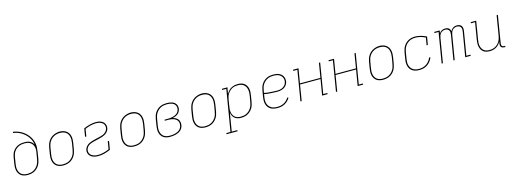

<svg xmlns="http://www.w3.org/2000/svg" viewBox="-3 -1831 8406 3131"><g transform="rotate(-15 4200.0 -265.0)"><path d="M246 8Q217 8 189 1.5Q161 -5 138.5 -20Q116 -35 101 -58.5Q86 -82 79.5 -109Q73 -136 73.5 -165Q74 -194 79 -223L97 -333Q102 -360 111 -385.5Q120 -411 136 -433.5Q152 -456 174.5 -474Q197 -492 222 -503Q247 -514 274 -518Q301 -522 327 -522Q351 -522 375 -518.5Q399 -515 419.5 -504.5Q440 -494 456 -478Q472 -462 482 -442Q477 -478 463 -511.5Q449 -545 429 -573.5Q409 -602 382.5 -626Q356 -650 325.5 -668.5Q295 -687 260.5 -699Q226 -711 189 -716L193 -735Q230 -730 265.5 -718Q301 -706 332.5 -687.5Q364 -669 391.5 -645Q419 -621 440.5 -592.5Q462 -564 477.5 -530.5Q493 -497 500 -460Q507 -423 504.5 -384Q502 -345 496 -307L478 -197Q473 -169 464 -142.5Q455 -116 439.5 -91.5Q424 -67 402 -47Q380 -27 354 -14.5Q328 -2 300.5 3Q273 8 246 8ZM246 -11Q271 -11 296.5 -15.5Q322 -20 345.5 -32Q369 -44 389 -62.5Q409 -81 423 -103.5Q437 -126 445 -150.5Q453 -175 457 -200L476 -311L477 -321L479 -330Q482 -353 480 -376Q478 -399 470 -420Q462 -441 447.5 -457.5Q433 -474 414 -484.5Q395 -495 372.5 -499.5Q350 -504 327 -504Q303 -504 278.5 -500Q254 -496 231 -486Q208 -476 187.5 -459.5Q167 -443 152.5 -422Q138 -401 130 -377.5Q122 -354 118 -330L100 -220Q95 -194 94.5 -168Q94 -142 99.5 -117.5Q105 -93 117.5 -72Q130 -51 150 -37Q170 -23 195 -17Q220 -11 246 -11Z M846 8Q817 8 789 1.5Q761 -5 738.5 -20Q716 -35 701 -58.5Q686 -82 679.5 -109Q673 -136 673.5 -165Q674 -194 679 -223L697 -333Q702 -361 711 -387.5Q720 -414 735.5 -438.5Q751 -463 773 -483Q795 -503 821 -515.5Q847 -528 874.5 -534.5Q902 -541 929 -541Q958 -541 986 -533.5Q1014 -526 1036.5 -510.5Q1059 -495 1074 -472Q1089 -449 1095.5 -421.5Q1102 -394 1101.5 -365Q1101 -336 1096 -307L1078 -197Q1073 -169 1064 -142.5Q1055 -116 1039.5 -91.5Q1024 -67 1002 -47Q980 -27 954 -14.5Q928 -2 900.5 3Q873 8 846 8ZM846 -11Q871 -11 896.5 -15.5Q922 -20 945.5 -32Q969 -44 989 -62.5Q1009 -81 1023 -103.5Q1037 -126 1045 -150.5Q1053 -175 1057 -200L1076 -310Q1080 -336 1080.5 -362.5Q1081 -389 1075.5 -413.5Q1070 -438 1057 -459Q1044 -480 1023.5 -494Q1003 -508 978 -513.5Q953 -519 926 -519Q901 -519 876.5 -514Q852 -509 828.5 -497Q805 -485 785 -466.5Q765 -448 751.5 -426Q738 -404 730 -379.5Q722 -355 718 -330L700 -220Q695 -194 694.5 -168Q694 -142 699.5 -117.5Q705 -93 717.5 -72Q730 -51 750 -37Q770 -23 795 -17Q820 -11 846 -11Z M1438 8Q1416 8 1394.5 5Q1373 2 1353.5 -5Q1334 -12 1317 -24Q1300 -36 1288.5 -53.5Q1277 -71 1272.5 -92Q1268 -113 1272 -135Q1275 -155 1286 -174Q1297 -193 1313 -208Q1329 -223 1348.5 -233.5Q1368 -244 1388 -250.5Q1408 -257 1428.5 -262.5Q1449 -268 1469.5 -273Q1490 -278 1510.5 -282.5Q1531 -287 1551.5 -292.5Q1572 -298 1592 -306Q1612 -314 1629.5 -327.5Q1647 -341 1659 -359.5Q1671 -378 1675 -399Q1678 -417 1674.5 -435Q1671 -453 1661.5 -467.5Q1652 -482 1637.5 -492Q1623 -502 1607 -508Q1591 -514 1572.5 -516.5Q1554 -519 1536 -519Q1513 -519 1489 -515.5Q1465 -512 1442 -506.5Q1419 -501 1395.5 -493Q1372 -485 1350 -475L1329 -351H1308L1331 -488Q1355 -499 1381 -508Q1407 -517 1432.5 -523.5Q1458 -530 1484.5 -534Q1511 -538 1536 -538Q1557 -538 1578.5 -535Q1600 -532 1619 -524.5Q1638 -517 1654 -505Q1670 -493 1680.5 -475.5Q1691 -458 1695 -437.5Q1699 -417 1695 -396Q1692 -375 1681 -356Q1670 -337 1654 -322Q1638 -307 1618.5 -296.5Q1599 -286 1579 -279.5Q1559 -273 1538.5 -267.5Q1518 -262 1497.5 -257Q1477 -252 1456.5 -247.5Q1436 -243 1415.5 -237.5Q1395 -232 1375 -224Q1355 -216 1337.5 -203Q1320 -190 1308 -171Q1296 -152 1293 -132Q1289 -113 1293.5 -94.5Q1298 -76 1308 -62Q1318 -48 1333 -38Q1348 -28 1365 -22Q1382 -16 1401 -13.5Q1420 -11 1438 -11Q1462 -11 1486 -14.5Q1510 -18 1533 -23.5Q1556 -29 1579.5 -37Q1603 -45 1625 -55L1647 -186H1668L1644 -42Q1620 -31 1594 -21.5Q1568 -12 1542.5 -5.5Q1517 1 1490.5 4.5Q1464 8 1438 8Z M2046 8Q2017 8 1989 1.5Q1961 -5 1938.5 -20Q1916 -35 1901 -58.5Q1886 -82 1879.5 -109Q1873 -136 1873.5 -165Q1874 -194 1879 -223L1897 -333Q1902 -361 1911 -387.5Q1920 -414 1935.5 -438.5Q1951 -463 1973 -483Q1995 -503 2021 -515.5Q2047 -528 2074.5 -534.5Q2102 -541 2129 -541Q2158 -541 2186 -533.5Q2214 -526 2236.5 -510.5Q2259 -495 2274 -472Q2289 -449 2295.5 -421.5Q2302 -394 2301.5 -365Q2301 -336 2296 -307L2278 -197Q2273 -169 2264 -142.5Q2255 -116 2239.5 -91.5Q2224 -67 2202 -47Q2180 -27 2154 -14.5Q2128 -2 2100.5 3Q2073 8 2046 8ZM2046 -11Q2071 -11 2096.5 -15.5Q2122 -20 2145.5 -32Q2169 -44 2189 -62.5Q2209 -81 2223 -103.5Q2237 -126 2245 -150.5Q2253 -175 2257 -200L2276 -310Q2280 -336 2280.5 -362.5Q2281 -389 2275.5 -413.5Q2270 -438 2257 -459Q2244 -480 2223.5 -494Q2203 -508 2178 -513.5Q2153 -519 2126 -519Q2101 -519 2076.5 -514Q2052 -509 2028.5 -497Q2005 -485 1985 -466.5Q1965 -448 1951.5 -426Q1938 -404 1930 -379.5Q1922 -355 1918 -330L1900 -220Q1895 -194 1894.5 -168Q1894 -142 1899.5 -117.5Q1905 -93 1917.5 -72Q1930 -51 1950 -37Q1970 -23 1995 -17Q2020 -11 2046 -11Z M2653 8Q2623 8 2594 2.5Q2565 -3 2542 -18Q2519 -33 2503 -56Q2487 -79 2480 -106.5Q2473 -134 2473.5 -164Q2474 -194 2479 -223L2497 -333Q2502 -361 2511 -388.5Q2520 -416 2536.5 -440.5Q2553 -465 2575.5 -485Q2598 -505 2625 -517Q2652 -529 2680 -533.5Q2708 -538 2735 -538Q2757 -538 2779 -535Q2801 -532 2821.5 -525.5Q2842 -519 2859 -507Q2876 -495 2887.5 -477.5Q2899 -460 2902.5 -438.5Q2906 -417 2903 -395Q2899 -372 2887 -350.5Q2875 -329 2856 -314.5Q2837 -300 2814.5 -291Q2792 -282 2769 -277Q2794 -271 2816.5 -259Q2839 -247 2854 -227.5Q2869 -208 2874 -182Q2879 -156 2875 -130Q2871 -107 2860 -85Q2849 -63 2830.5 -46.5Q2812 -30 2790 -19.5Q2768 -9 2745 -3Q2722 3 2699 5.5Q2676 8 2653 8ZM2653 -11Q2674 -11 2694.5 -13Q2715 -15 2736 -20.5Q2757 -26 2777 -35Q2797 -44 2814 -58.5Q2831 -73 2841 -93Q2851 -113 2854 -133Q2858 -154 2854 -175.5Q2850 -197 2838.5 -213Q2827 -229 2809.5 -240Q2792 -251 2772.5 -257Q2753 -263 2731.5 -265.5Q2710 -268 2688 -268H2630L2633 -286H2691Q2710 -286 2729.5 -288Q2749 -290 2768.5 -294.5Q2788 -299 2807 -307Q2826 -315 2842.5 -328Q2859 -341 2869 -359.5Q2879 -378 2882 -397Q2885 -416 2882 -435Q2879 -454 2868.5 -468.5Q2858 -483 2842.5 -493Q2827 -503 2809.5 -508.5Q2792 -514 2773 -516.5Q2754 -519 2735 -519Q2710 -519 2684 -515Q2658 -511 2634 -499.5Q2610 -488 2589 -469.5Q2568 -451 2553.5 -428.5Q2539 -406 2530.5 -381Q2522 -356 2518 -330L2500 -220Q2495 -194 2494.5 -167Q2494 -140 2500 -115.5Q2506 -91 2519.5 -69.5Q2533 -48 2554 -34.5Q2575 -21 2601 -16Q2627 -11 2653 -11Z M3246 8Q3217 8 3189 1.5Q3161 -5 3138.5 -20Q3116 -35 3101 -58.5Q3086 -82 3079.5 -109Q3073 -136 3073.5 -165Q3074 -194 3079 -223L3097 -333Q3102 -361 3111 -387.5Q3120 -414 3135.5 -438.5Q3151 -463 3173 -483Q3195 -503 3221 -515.5Q3247 -528 3274.5 -534.5Q3302 -541 3329 -541Q3358 -541 3386 -533.5Q3414 -526 3436.5 -510.5Q3459 -495 3474 -472Q3489 -449 3495.5 -421.5Q3502 -394 3501.5 -365Q3501 -336 3496 -307L3478 -197Q3473 -169 3464 -142.5Q3455 -116 3439.5 -91.5Q3424 -67 3402 -47Q3380 -27 3354 -14.5Q3328 -2 3300.5 3Q3273 8 3246 8ZM3246 -11Q3271 -11 3296.5 -15.5Q3322 -20 3345.5 -32Q3369 -44 3389 -62.5Q3409 -81 3423 -103.5Q3437 -126 3445 -150.5Q3453 -175 3457 -200L3476 -310Q3480 -336 3480.5 -362.5Q3481 -389 3475.5 -413.5Q3470 -438 3457 -459Q3444 -480 3423.5 -494Q3403 -508 3378 -513.5Q3353 -519 3326 -519Q3301 -519 3276.5 -514Q3252 -509 3228.5 -497Q3205 -485 3185 -466.5Q3165 -448 3151.5 -426Q3138 -404 3130 -379.5Q3122 -355 3118 -330L3100 -220Q3095 -194 3094.5 -168Q3094 -142 3099.5 -117.5Q3105 -93 3117.5 -72Q3130 -51 3150 -37Q3170 -23 3195 -17Q3220 -11 3246 -11Z M3548 205V186H3619L3735 -511H3666V-530H3759L3741 -425Q3756 -452 3777 -474.5Q3798 -497 3824 -511.5Q3850 -526 3879 -532Q3908 -538 3936 -538Q3965 -538 3992.5 -531.5Q4020 -525 4041.5 -509Q4063 -493 4077 -469.5Q4091 -446 4097 -419.5Q4103 -393 4102 -364Q4101 -335 4096 -307L4078 -197Q4073 -170 4064.5 -143Q4056 -116 4040.5 -92Q4025 -68 4003 -48Q3981 -28 3955 -15Q3929 -2 3902 3Q3875 8 3847 8Q3818 8 3790 0.5Q3762 -7 3741 -24.5Q3720 -42 3707.5 -67Q3695 -92 3691 -120L3640 186H3734V205ZM3847 -11Q3872 -11 3897 -15.5Q3922 -20 3945.5 -32Q3969 -44 3989 -62.5Q4009 -81 4023 -103.5Q4037 -126 4045 -150.5Q4053 -175 4057 -200L4076 -310Q4080 -336 4080.5 -362Q4081 -388 4075.5 -412Q4070 -436 4057.5 -457.5Q4045 -479 4025.5 -493Q4006 -507 3981 -513Q3956 -519 3930 -519Q3906 -519 3881 -514.5Q3856 -510 3833 -497.5Q3810 -485 3791 -466.5Q3772 -448 3758.5 -426Q3745 -404 3737.5 -380Q3730 -356 3726 -331L3708 -221Q3703 -196 3702 -170Q3701 -144 3706 -120Q3711 -96 3722.5 -74.5Q3734 -53 3753 -38Q3772 -23 3796.5 -17Q3821 -11 3847 -11Z M4463 8Q4441 8 4418.5 5Q4396 2 4375.5 -5.5Q4355 -13 4338 -25.5Q4321 -38 4308 -54.5Q4295 -71 4287 -91.5Q4279 -112 4276 -133.5Q4273 -155 4274 -178Q4275 -201 4279 -223L4297 -333Q4302 -361 4311 -388Q4320 -415 4336 -439.5Q4352 -464 4374.5 -484Q4397 -504 4423.5 -516.5Q4450 -529 4478 -533.5Q4506 -538 4533 -538Q4557 -538 4581 -534.5Q4605 -531 4626 -522Q4647 -513 4664.5 -499Q4682 -485 4693 -464.5Q4704 -444 4708 -420.5Q4712 -397 4708 -373Q4704 -354 4695 -335.5Q4686 -317 4672 -302Q4658 -287 4640 -276.5Q4622 -266 4602.5 -260Q4583 -254 4563.5 -252Q4544 -250 4525 -250Q4497 -250 4469.5 -252Q4442 -254 4414.5 -255Q4387 -256 4360.5 -259Q4334 -262 4308 -269L4300 -220Q4295 -193 4295 -165.5Q4295 -138 4302 -113.5Q4309 -89 4324.5 -68.5Q4340 -48 4362 -34.5Q4384 -21 4410 -16Q4436 -11 4463 -11Q4491 -11 4519 -16.5Q4547 -22 4573.5 -35.5Q4600 -49 4621.5 -70Q4643 -91 4659 -117L4677 -108Q4660 -80 4636.5 -57Q4613 -34 4584 -19Q4555 -4 4524.5 2Q4494 8 4463 8ZM4528 -268Q4545 -268 4562 -270Q4579 -272 4596 -277Q4613 -282 4628.5 -291.5Q4644 -301 4656.5 -314Q4669 -327 4676.5 -343Q4684 -359 4687 -376Q4691 -397 4687.5 -417.5Q4684 -438 4674 -455.5Q4664 -473 4648.5 -485.5Q4633 -498 4614.5 -505.5Q4596 -513 4575 -516Q4554 -519 4533 -519Q4508 -519 4482 -515Q4456 -511 4432 -499Q4408 -487 4387.5 -469Q4367 -451 4352.5 -428Q4338 -405 4330 -380.5Q4322 -356 4318 -330L4311 -288Q4337 -281 4364 -277.5Q4391 -274 4418.5 -273.5Q4446 -273 4473.5 -270.5Q4501 -268 4528 -268Z M4850 0 4935 -511H4866V-530H4959L4918 -286H5264L5304 -530H5325L5240 -19H5309V0H5216L5261 -268H4915L4871 0Z M5450 0 5535 -511H5466V-530H5559L5518 -286H5864L5904 -530H5925L5840 -19H5909V0H5816L5861 -268H5515L5471 0Z M6246 8Q6217 8 6189 1.5Q6161 -5 6138.5 -20Q6116 -35 6101 -58.5Q6086 -82 6079.5 -109Q6073 -136 6073.5 -165Q6074 -194 6079 -223L6097 -333Q6102 -361 6111 -387.5Q6120 -414 6135.5 -438.5Q6151 -463 6173 -483Q6195 -503 6221 -515.5Q6247 -528 6274.5 -534.5Q6302 -541 6329 -541Q6358 -541 6386 -533.5Q6414 -526 6436.5 -510.5Q6459 -495 6474 -472Q6489 -449 6495.5 -421.5Q6502 -394 6501.5 -365Q6501 -336 6496 -307L6478 -197Q6473 -169 6464 -142.5Q6455 -116 6439.5 -91.5Q6424 -67 6402 -47Q6380 -27 6354 -14.5Q6328 -2 6300.5 3Q6273 8 6246 8ZM6246 -11Q6271 -11 6296.5 -15.5Q6322 -20 6345.5 -32Q6369 -44 6389 -62.5Q6409 -81 6423 -103.5Q6437 -126 6445 -150.5Q6453 -175 6457 -200L6476 -310Q6480 -336 6480.5 -362.5Q6481 -389 6475.5 -413.5Q6470 -438 6457 -459Q6444 -480 6423.5 -494Q6403 -508 6378 -513.5Q6353 -519 6326 -519Q6301 -519 6276.5 -514Q6252 -509 6228.5 -497Q6205 -485 6185 -466.5Q6165 -448 6151.5 -426Q6138 -404 6130 -379.5Q6122 -355 6118 -330L6100 -220Q6095 -194 6094.5 -168Q6094 -142 6099.5 -117.5Q6105 -93 6117.5 -72Q6130 -51 6150 -37Q6170 -23 6195 -17Q6220 -11 6246 -11Z M6857 8Q6835 8 6813 5Q6791 2 6771 -6Q6751 -14 6734.5 -26.5Q6718 -39 6705.5 -56Q6693 -73 6685.5 -93Q6678 -113 6675 -134.5Q6672 -156 6673.5 -178.5Q6675 -201 6679 -223L6697 -333Q6702 -360 6710.5 -386.5Q6719 -413 6734.5 -437.5Q6750 -462 6772 -482Q6794 -502 6819.5 -514.5Q6845 -527 6872 -532.5Q6899 -538 6927 -538Q6953 -538 6978 -534Q7003 -530 7027 -523.5Q7051 -517 7073.5 -508Q7096 -499 7118 -488L7095 -351H7074L7095 -477Q7057 -496 7015 -507.5Q6973 -519 6927 -519Q6902 -519 6877 -514Q6852 -509 6828.5 -497Q6805 -485 6785.5 -467Q6766 -449 6752 -426.5Q6738 -404 6730 -379.5Q6722 -355 6718 -330L6700 -220Q6695 -194 6694.5 -167Q6694 -140 6701 -115.5Q6708 -91 6722.5 -70Q6737 -49 6758 -35.5Q6779 -22 6804.5 -16.5Q6830 -11 6857 -11Q6889 -11 6921 -19Q6953 -27 6981 -46Q7009 -65 7030 -92Q7051 -119 7063 -150L7083 -143Q7069 -109 7046 -79.5Q7023 -50 6992.5 -29.5Q6962 -9 6927 -0.5Q6892 8 6857 8Z M7234 0 7319 -511H7250V-530H7343L7335 -483Q7343 -496 7354.5 -507Q7366 -518 7379.5 -525Q7393 -532 7407.5 -535Q7422 -538 7437 -538Q7453 -538 7469 -534Q7485 -530 7497 -520Q7509 -510 7516 -496Q7523 -482 7525 -466Q7532 -482 7543.5 -496Q7555 -510 7570 -520Q7585 -530 7602 -534Q7619 -538 7636 -538Q7659 -538 7679.5 -529.5Q7700 -521 7711.5 -503Q7723 -485 7724.5 -462Q7726 -439 7722 -416L7656 -19H7725V0H7632L7702 -420Q7705 -439 7703.5 -457.5Q7702 -476 7692 -490.5Q7682 -505 7665 -512Q7648 -519 7629 -519Q7610 -519 7590 -511Q7570 -503 7555.5 -487.5Q7541 -472 7533.5 -452Q7526 -432 7523 -413L7454 0H7433L7503 -420Q7506 -439 7504.5 -457.5Q7503 -476 7493 -490.5Q7483 -505 7466 -512Q7449 -519 7430 -519Q7411 -519 7391 -511Q7371 -503 7356.5 -487.5Q7342 -472 7334.5 -452Q7327 -432 7324 -413L7255 0Z M8045 8Q8016 8 7989 1.5Q7962 -5 7940.5 -21Q7919 -37 7905.5 -60.5Q7892 -84 7886.5 -111Q7881 -138 7881.5 -166.5Q7882 -195 7887 -223L7935 -511H7866V-530H7959L7908 -220Q7903 -195 7902 -169Q7901 -143 7906 -119Q7911 -95 7922.5 -74Q7934 -53 7953 -38Q7972 -23 7996.5 -17Q8021 -11 8046 -11Q8070 -11 8095 -16Q8120 -21 8142.5 -33Q8165 -45 8184 -63.5Q8203 -82 8216.5 -104.5Q8230 -127 8237.5 -150.5Q8245 -174 8249 -199L8304 -530H8325L8249 -68Q8247 -57 8248.5 -45.5Q8250 -34 8256.5 -26Q8263 -18 8274 -14.5Q8285 -11 8296 -11H8309V8H8293Q8278 8 8263.5 3.5Q8249 -1 8239.5 -11.5Q8230 -22 8227.5 -37.5Q8225 -53 8228 -68L8233 -104Q8220 -78 8199.5 -55.5Q8179 -33 8153.5 -18.5Q8128 -4 8100 2Q8072 8 8045 8Z"/></g></svg>

Font: Iosevka Curly Slab ThEx
Style: Italic
Weight: 100
Width: 7
Italic angle: -9°
Monospace: yes
Designer: Belleve Invis
Foundry: Belleve Invis
Version: Version 11.1.0; ttfautohint (v1.8.3)